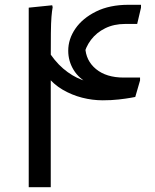

<svg xmlns="http://www.w3.org/2000/svg" viewBox="-20 -782 649 802"><path d="M565 -446 545 -377Q545 -377 526 -373.5Q507 -370 476 -366.5Q445 -363 409 -363Q366 -363 323 -374Q280 -385 241.5 -407.5Q203 -430 175 -466L192 -483V0H100V-750L198 -760L200 -752Q197 -736 195 -712Q193 -688 192.5 -642.5Q192 -597 192 -515L174 -581Q207 -527 244 -495.5Q281 -464 321 -449Q361 -434 403 -429L467 -408Q400 -408 355 -430.5Q310 -453 287.5 -490Q265 -527 265 -570Q265 -619 295 -662.5Q325 -706 381.5 -734Q438 -762 517 -762H569V-750L553 -682H503Q456 -682 419.5 -664Q383 -646 360 -615.5Q337 -585 329 -547L336 -586Q338 -529 381 -493.5Q424 -458 497 -458H565Z"/></svg>

Font: Kufam
Style: Italic
Weight: 400
Italic angle: -11°
Designer: Artur Schmal
Foundry: Original Type
Version: Version 1.301; ttfautohint (v1.8.3)